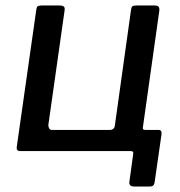

<svg xmlns="http://www.w3.org/2000/svg" viewBox="-20 -550 657 699"><path d="M53 0Q39 0 41 -15L112 -514Q113 -523 116.5 -526.5Q120 -530 131 -530H197Q208 -530 212.5 -526Q217 -522 215 -511L156 -95Q156 -88 159 -82.5Q162 -77 169 -77H376Q385 -76 391 -80Q397 -84 398 -92L457 -514Q458 -523 461.5 -526.5Q465 -530 476 -530H542Q553 -530 557 -526Q561 -522 560 -511L490 -14Q488 0 476 0ZM468 129Q449 129 451 112L465 10Q467 0 456 0H411L421 -77H497L500 -87Q498 -77 509 -77H557Q570 -77 568 -61L543 113Q542 121 538 125Q534 129 525 129Z"/></svg>

Font: Libre Franklin Medium
Style: Italic
Weight: 500
Italic angle: -8°
Designer: Pablo Impallari, Rodrigo Fuenzalida, Nhung Nguyen
Foundry: Impallari Type
Version: Version 3.000